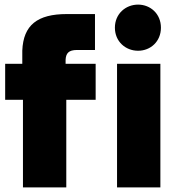

<svg xmlns="http://www.w3.org/2000/svg" viewBox="-20 -813 774 833"><path d="M76.7 -593.3V-536.1H2.4V-379.9H79.6V0H267.6V-379.9H395V-536.1H264.6V-553.7C266.1 -581.5 277.3 -596.2 314.5 -596.2H392.1V-752H270C142.1 -752 81.1 -704.1 76.7 -593.3ZM478.5 -692.9C478.5 -632.8 524.9 -592.8 579.1 -592.8C632.8 -592.8 678.2 -632.8 678.2 -692.9C678.2 -752.9 632.8 -793 579.1 -793C524.9 -793 478.5 -752.9 478.5 -692.9ZM487.8 0H675.8V-536.1H487.8Z"/></svg>

Font: Wand UI Pro Black
Style: Regular
Weight: 900
Designer: Andreas Faust
Version: Version 1.003;FEAKit 1.0